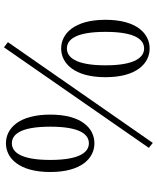

<svg xmlns="http://www.w3.org/2000/svg" viewBox="69 -835 792 970"><g transform="rotate(-90 465.0 -350.0)"><path d="M228 26 737 -706 711 -726 203 6ZM142 -492C142 -646 184 -686 226 -686C269 -686 310 -646 310 -492C310 -338 269 -297 226 -297C184 -297 142 -338 142 -492ZM226 -716C152 -716 81 -651 81 -492C81 -333 152 -269 226 -269C301 -269 371 -333 371 -492C371 -651 301 -716 226 -716ZM620 -213C620 -368 663 -408 705 -408C748 -408 789 -368 789 -213C789 -59 748 -18 705 -18C663 -18 620 -59 620 -213ZM705 -437C631 -437 560 -372 560 -213C560 -54 631 10 705 10C779 10 850 -54 850 -213C850 -372 779 -437 705 -437Z"/></g></svg>

Font: Noto Serif CJK JP Light
Style: Regular
Weight: 300
Designer: Ryoko NISHIZUKA 西塚涼子 (kana & ideographs); Frank Grießhammer (Latin, Greek & Cyrillic); Wenlong ZHANG 张文龙 (bopomofo); San
Foundry: Adobe Systems Incorporated
Version: Version 1.001;PS 1.001;hotconv 16.6.54;makeotf.lib2.5.65590